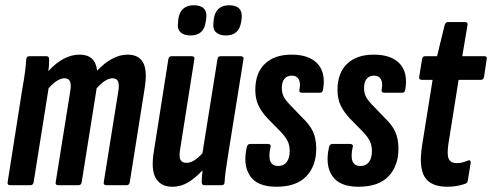

<svg xmlns="http://www.w3.org/2000/svg" viewBox="-20 -705 1874 731"><path d="M19 0Q7 0 9 -11L65 -367Q72 -405 75.5 -433Q79 -461 80 -480Q81 -491 92 -491H157Q167 -491 167 -480Q167 -471 166.5 -459Q166 -447 164 -434Q193 -466 223 -481.5Q253 -497 283 -497Q313 -497 329.5 -482Q346 -467 350 -436Q378 -466 407.5 -481.5Q437 -497 466 -497Q509 -497 525.5 -465.5Q542 -434 530 -364L474 -11Q472 0 463 0H385Q373 0 375 -11L430 -355Q435 -383 429.5 -395Q424 -407 408 -407Q396 -407 381 -398Q366 -389 348 -369L291 -11Q289 0 279 0H202Q190 0 192 -11L247 -355Q252 -383 246.5 -395Q241 -407 225 -407Q213 -407 198 -398Q183 -389 165 -369L108 -11Q106 0 96 0Z M636 6Q593 6 573.5 -26Q554 -58 566 -130L621 -480Q623 -491 633 -491H710Q722 -491 720 -480L666 -138Q661 -108 667 -96.5Q673 -85 690 -85Q707 -85 725 -98Q743 -111 760 -132L767 -75Q738 -39 705.5 -16.5Q673 6 636 6ZM758 0Q748 0 748 -11Q748 -30 751 -55.5Q754 -81 756 -98L750 -117L808 -480Q810 -491 819 -491H896Q909 -491 907 -480L850 -125Q844 -88 840 -59.5Q836 -31 835 -11Q835 0 824 0ZM840 -570Q815 -570 802 -582.5Q789 -595 793 -621L794 -633Q802 -685 853 -685Q879 -685 891 -672Q903 -659 900 -633L898 -621Q890 -570 840 -570ZM705 -570Q680 -570 667 -582.5Q654 -595 658 -621L659 -633Q667 -685 718 -685Q744 -685 756.5 -672Q769 -659 765 -633L763 -621Q756 -570 705 -570Z M1032 6Q959 6 931.5 -36Q904 -78 920 -146Q923 -157 933 -157H1000Q1006 -157 1009 -153.5Q1012 -150 1010 -146Q1002 -110 1009 -91.5Q1016 -73 1040 -73Q1060 -73 1071.5 -88Q1083 -103 1083 -129Q1083 -151 1075.5 -167Q1068 -183 1049 -203L999 -254Q977 -277 964.5 -302.5Q952 -328 952 -363Q952 -427 988.5 -462Q1025 -497 1090 -497Q1157 -497 1189 -462.5Q1221 -428 1210 -364Q1208 -352 1199 -352H1129Q1118 -352 1120 -364Q1125 -389 1117.5 -403Q1110 -417 1091 -417Q1073 -417 1063 -405Q1053 -393 1053 -370Q1053 -353 1059 -339.5Q1065 -326 1082 -308L1130 -258Q1159 -231 1171.5 -204Q1184 -177 1184 -139Q1184 -73 1146 -33.5Q1108 6 1032 6Z M1345 6Q1272 6 1244.5 -36Q1217 -78 1233 -146Q1236 -157 1246 -157H1313Q1319 -157 1322 -153.5Q1325 -150 1323 -146Q1315 -110 1322 -91.5Q1329 -73 1353 -73Q1373 -73 1384.5 -88Q1396 -103 1396 -129Q1396 -151 1388.5 -167Q1381 -183 1362 -203L1312 -254Q1290 -277 1277.5 -302.5Q1265 -328 1265 -363Q1265 -427 1301.5 -462Q1338 -497 1403 -497Q1470 -497 1502 -462.5Q1534 -428 1523 -364Q1521 -352 1512 -352H1442Q1431 -352 1433 -364Q1438 -389 1430.5 -403Q1423 -417 1404 -417Q1386 -417 1376 -405Q1366 -393 1366 -370Q1366 -353 1372 -339.5Q1378 -326 1395 -308L1443 -258Q1472 -231 1484.5 -204Q1497 -177 1497 -139Q1497 -73 1459 -33.5Q1421 6 1345 6Z M1683 6Q1620 6 1597 -31Q1574 -68 1587 -151L1627 -401H1586Q1574 -401 1576 -413L1587 -480Q1589 -491 1598 -491H1644L1673 -610Q1677 -621 1685 -621H1750Q1762 -621 1760 -610L1740 -491H1824Q1836 -491 1833 -480L1823 -413Q1821 -401 1811 -401H1726L1687 -156Q1681 -114 1689 -99Q1697 -84 1719 -84Q1732 -84 1742.5 -87Q1753 -90 1763 -94Q1767 -96 1770 -93Q1773 -90 1772 -85L1761 -17Q1760 -8 1750 -5Q1737 0 1719.5 3Q1702 6 1683 6Z"/></svg>

Font: Sofia Sans Extra Condensed
Style: Bold Italic
Weight: 700
Italic angle: -9°
Designer: Botio Nikoltchev, Ani Petrova
Foundry: lettersoup
Version: Version 4.101